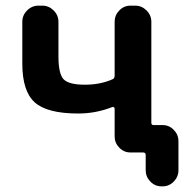

<svg xmlns="http://www.w3.org/2000/svg" viewBox="-20 -540 681 680"><path d="M257 -138Q147 -138 103 -177.5Q59 -217 59 -315V-463Q59 -486 76 -503Q93 -520 116 -520H130Q153 -520 170 -503Q187 -486 187 -463V-341Q187 -278 205.5 -259Q224 -240 281 -240Q335 -240 378 -259Q386 -262 386 -272V-463Q386 -486 402.5 -503Q419 -520 442 -520H459Q482 -520 499 -503Q516 -486 516 -463V-105Q516 -97 524 -97H556Q579 -97 595.5 -80Q612 -63 612 -40V63Q612 86 595.5 103Q579 120 556 120H552Q529 120 512.5 103Q496 86 496 63V9Q496 0 487 0H469H442Q419 0 402.5 -17Q386 -34 386 -57V-155Q386 -158 383.5 -160Q381 -162 378 -161Q320 -138 257 -138Z"/></svg>

Font: Rounded Mplus 1c Bold
Style: Bold
Weight: 700
Version: Version 1.059.20150529